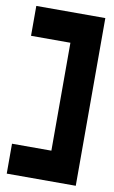

<svg xmlns="http://www.w3.org/2000/svg" viewBox="-81 -664 461 778"><g transform="rotate(10 149.5 -275.0)"><path d="M4 -53V70H288V-620H4V-497H166V-53Z"/></g></svg>

Font: Charger Pro
Style: UltraNar
Weight: 900
Designer: Jasper
Foundry: Cannot Into Space Fonts
Version: Version 1.09